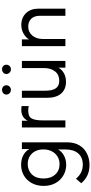

<svg xmlns="http://www.w3.org/2000/svg" viewBox="488 -1170 925 1942"><g transform="rotate(-90 951.0 -198.5)"><path d="M415 -440H483V17Q483 91 452 142Q421 193 368.5 218.5Q316 244 253 244Q139 244 69 160L115 107Q172 176 257 176Q330 176 370.5 130Q411 84 411 -2V-74Q390 -37 349 -14.5Q308 8 255 8Q198 8 149 -20Q100 -48 71 -99.5Q42 -151 42 -220Q42 -288 70.5 -340Q99 -392 147.5 -420Q196 -448 255 -448Q315 -448 357.5 -423Q400 -398 415 -362ZM411 -217V-227Q411 -268 394 -303Q377 -338 343.5 -359.5Q310 -381 264 -381Q199 -381 158 -338.5Q117 -296 117 -221Q117 -148 157 -103.5Q197 -59 262 -59Q308 -59 342 -81.5Q376 -104 393.5 -140.5Q411 -177 411 -217Z M850 -443V-371Q823 -376 801 -376Q743 -376 724 -340.5Q705 -305 705 -234V0H633V-440H701V-381Q734 -446 811 -446Q834 -446 850 -443Z M1234 -440H1306V0H1238V-70Q1219 -36 1182 -15Q1145 6 1094 6Q1020 6 976.5 -43Q933 -92 933 -188V-440H1005V-204Q1005 -131 1029.5 -96.5Q1054 -62 1105 -62Q1166 -62 1200 -104.5Q1234 -147 1234 -214ZM966 -597Q966 -616 980 -628.5Q994 -641 1014 -641Q1034 -641 1047 -628.5Q1060 -616 1060 -597Q1060 -578 1046.5 -564.5Q1033 -551 1014 -551Q994 -551 980 -564.5Q966 -578 966 -597ZM1174 -597Q1174 -616 1188 -628.5Q1202 -641 1222 -641Q1242 -641 1255 -628.5Q1268 -616 1268 -597Q1268 -578 1254.5 -564.5Q1241 -551 1222 -551Q1202 -551 1188 -564.5Q1174 -578 1174 -597Z M1835 -272V0H1763V-256Q1763 -316 1732.5 -346Q1702 -376 1654 -376Q1597 -376 1562.5 -334Q1528 -292 1528 -226V0H1456V-440H1524V-368Q1544 -402 1583.5 -424Q1623 -446 1671 -446Q1743 -446 1789 -399Q1835 -352 1835 -272Z"/></g></svg>

Font: Tilda Sans
Style: Regular
Weight: 400
Designer: ParaType Ltd
Foundry: ParaType Ltd
Version: Version 1.002W